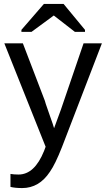

<svg xmlns="http://www.w3.org/2000/svg" viewBox="-20 -748 540 976"><path d="M92.8 208Q57.6 208 33.2 202.1V136.2Q51.8 139.2 74.2 139.2Q155.8 139.2 204.1 19L211.9 -2L2 -527.8H96.2L208 -235.8L212.9 -219.2Q214.4 -215.8 234.9 -155.8Q251 -111.3 254.9 -96.2L290 -191.9L404.8 -527.8H498L294.9 0Q260.7 86.9 233.9 125Q179.2 208 92.8 208ZM303.2 -728 412.1 -596.2V-585.9H360.8L253.9 -668.9H252.9L140.1 -585.9H88.9V-596.2L203.1 -728Z"/></svg>

Font: Libra Sans Modern
Style: Regular
Weight: 400
Foundry: Stefan Peev, Context Ltd
Version: Version 1.000